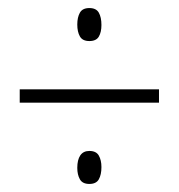

<svg xmlns="http://www.w3.org/2000/svg" viewBox="-20 -591 445 477"><path d="M29 -336V-369H375V-336ZM202 -134Q185 -134 178.5 -145.5Q172 -157 172 -174Q172 -194 179.5 -205Q187 -216 202 -216Q219 -216 225.5 -204.5Q232 -193 232 -176Q232 -157 225.5 -145.5Q219 -134 202 -134ZM202 -489Q185 -489 178.5 -500.5Q172 -512 172 -530Q172 -548 178.5 -559.5Q185 -571 202 -571Q219 -571 225.5 -559.5Q232 -548 232 -529Q232 -511 225.5 -500Q219 -489 202 -489Z"/></svg>

Font: Noto Sans Khmer ExtraCondensed ExtraLight
Style: Regular
Weight: 250
Width: 2
Designer: Danh Hong and the Monotype Design Team
Foundry: Monotype Imaging Inc.
Version: Version 2.004